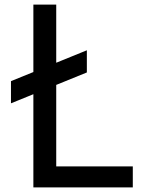

<svg xmlns="http://www.w3.org/2000/svg" viewBox="-20 -820 640 840"><path d="M126 0V-800H226V-92H561V0ZM28 -368V-465L360 -600V-503Z"/></svg>

Font: Victor Mono
Style: Bold
Weight: 700
Monospace: yes
Designer: Rune Bjørnerås
Version: Version 1.561;gftools[0.9.30]